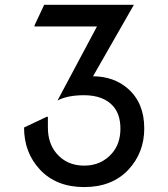

<svg xmlns="http://www.w3.org/2000/svg" viewBox="-20 -757 689 787"><path d="M78.6 -234.4 171.4 -278.3H176.3V-234.4Q176.3 -169.9 211.4 -128.4Q253.9 -78.1 325.2 -78.1Q395 -78.1 439 -128.4Q473.6 -168 473.6 -229.5Q473.6 -287.1 444.8 -320.8Q404.8 -366.7 324.2 -366.7Q257.3 -366.7 215.8 -345.2L377.4 -648.4H121.6V-653.3L161.1 -737.3H528.8L361.3 -444.3Q447.3 -443.8 504.9 -393.1Q571.3 -334.5 571.3 -230.5Q571.3 -130.9 505.9 -61Q439 9.8 325.2 9.8Q211.4 9.8 144.5 -61Q78.6 -130.9 78.6 -234.4Z"/></svg>

Font: Nova Round
Style: Book
Weight: 400
Version: Version 2.000